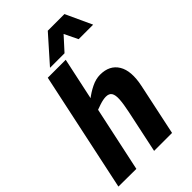

<svg xmlns="http://www.w3.org/2000/svg" viewBox="-268 -970 1059 1059"><g transform="rotate(-45 261.5 -441.0)"><path d="M326.7 -250Q337.7 -302.3 339.7 -335.3Q341.7 -368.3 331.8 -384Q322 -399.7 296.7 -399.7L360 -508Q434 -508 466.3 -454.5Q498.7 -401 477.7 -302L466.7 -250ZM134.3 1 -4.7 0 144.3 -700H284.3ZM273.7 0 326.7 -250H466.7L413.7 0ZM124 -336.7 114 -340Q114 -340 128.8 -357Q143.7 -374 168.8 -399Q194 -424 225.7 -449Q257.3 -474 292.2 -491Q327 -508 360 -508L296.7 -399.7Q276.7 -399.7 247.5 -390.2Q218.3 -380.7 190.2 -368.2Q162 -355.7 143 -346.2Q124 -336.7 124 -336.7ZM341 -883.3H457.7L528.3 -730H415ZM444.3 -883.3 305 -730H191.7L327.7 -883.3Z"/></g></svg>

Font: Epunda Sans Light
Style: Italic
Weight: 300
Italic angle: -12.0243°
Designer: Simon Atzbach
Foundry: typofactur
Version: Version 2.204